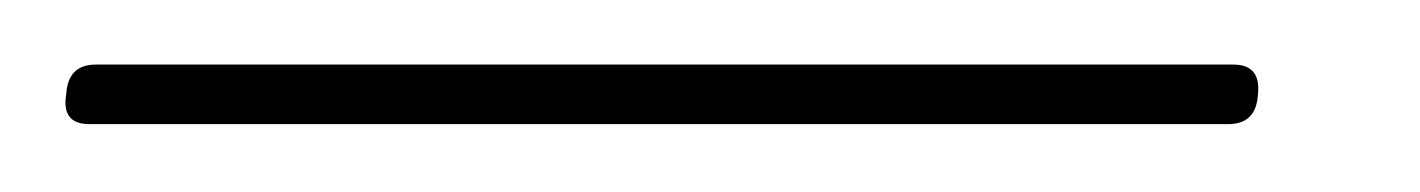

<svg xmlns="http://www.w3.org/2000/svg" viewBox="-48 32 429 58"><path d="M-28 60.5Q-27.5 51.5 -19 51.5H324.5Q333 51.5 332 60.5Q331.5 69.5 323 69.5H-21Q-29.5 69.5 -28 60.5Z"/></svg>

Font: Fraunces 144pt Soft Thin
Style: Italic
Weight: 100
Italic angle: -16°
Version: Version 1.000;[0bf87f6ff]